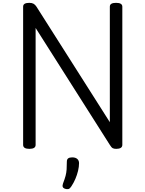

<svg xmlns="http://www.w3.org/2000/svg" viewBox="-20 -1035 1025 1353"><path d="M187 14Q143 14 143 -14V-988Q143 -1002 154 -1008.5Q165 -1015 187 -1015Q205 -1015 216.5 -1008.5Q228 -1002 237 -988L754 -174V-988Q754 -1002 765 -1008.5Q776 -1015 798 -1015Q842 -1015 842 -988V-14Q842 0 831 7Q820 14 799 14Q783 14 774 9Q765 4 754 -14L231 -838V-14Q231 0 220 7Q209 14 187 14ZM437 295Q425 290 422 281.5Q419 273 424 258Q436 227 442 204.5Q448 182 449.5 158.5Q451 135 451 105Q451 88 460.5 81Q470 74 489 74Q512 74 524.5 85Q537 96 537 115Q537 140 530 169Q523 198 511 226Q499 254 483 278Q473 294 463 297Q453 300 437 295Z"/></svg>

Font: Playwrite PE
Style: Regular
Weight: 400
Designer: Veronika Burian, José Scaglione
Foundry: TypeTogether
Version: Version 1.002